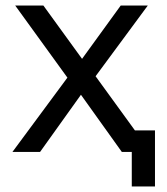

<svg xmlns="http://www.w3.org/2000/svg" viewBox="-20 -550 606 695"><path d="M25 0 224 -269 35 -530H137L277 -337L417 -530H515L326 -274L525 0H421L273 -207L125 0ZM457 125V-78H541V125Z"/></svg>

Font: Golos Text VF
Style: Regular
Weight: 400
Designer: A.Korolkova, Vitaly Kuzmin
Foundry: ParaType Ltd
Version: Version 2.003